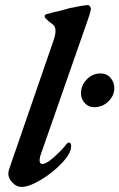

<svg xmlns="http://www.w3.org/2000/svg" viewBox="-20 -727 473 761"><path d="M13 -38Q13 -46 16 -56L193 -569Q200 -590 200 -605Q200 -623 187 -632Q177 -638 161 -654Q157 -658 157 -663Q157 -668 162 -670Q191 -679 217 -684L257 -695Q275 -699 295.5 -702.5Q316 -706 328 -707Q333 -707 337 -701Q341 -695 340 -689Q336 -670 329 -651L140 -110Q137 -100 137 -91Q137 -77 148 -77Q162 -77 188.5 -99.5Q215 -122 239 -150Q247 -162 253 -162Q262 -162 262 -147Q262 -120 226 -81.5Q190 -43 142.5 -14.5Q95 14 65 14Q46 14 29.5 -3Q13 -20 13 -38ZM301 -357Q301 -389 324 -412.5Q347 -436 379 -436Q403 -436 418 -418.5Q433 -401 433 -378Q433 -348 409.5 -325Q386 -302 353 -302Q331 -302 316 -318.5Q301 -335 301 -357Z"/></svg>

Font: EB Garamond SemiBold
Style: Italic
Weight: 600
Italic angle: -17.2°
Designer: Georg Duffner and Octavio Pardo
Foundry: Georg Duffner
Version: Version 1.000